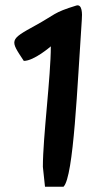

<svg xmlns="http://www.w3.org/2000/svg" viewBox="-20 -705 372 725"><path d="M288.9 -630C290.9 -653 290.7 -691 267.9 -684C179.9 -657 190.5 -651 113.9 -609C14.3 -554.4 17.8 -553.8 69.9 -475C108.8 -475 171.9 -530 171.9 -530C171.9 -414.9 141.9 -187.6 141.9 -75L149.9 0H219.9C258.4 -37.9 271.9 -383 288.9 -630Z"/></svg>

Font: Rocketfuel
Style: Regular
Weight: 400
Designer: Mew Too
Foundry: Cannot Into Space Fonts.
Version: Version 0.27